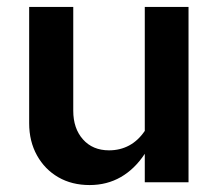

<svg xmlns="http://www.w3.org/2000/svg" viewBox="-20 -525 631 553"><path d="M238 8Q187 8 148 -14.5Q109 -37 86.5 -77.5Q64 -118 64 -170V-505H191V-206Q191 -155 219 -123.5Q247 -92 294 -92Q326 -92 352 -106Q378 -120 397 -148V-505H523V0H397V-82Q368 -38 328 -15Q288 8 238 8Z"/></svg>

Font: Red Hat Text SemiBold
Style: Regular
Weight: 600
Designer: Pentagram, MCKL
Foundry: MCKL
Version: Version 1.030